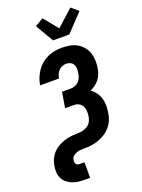

<svg xmlns="http://www.w3.org/2000/svg" viewBox="-215 -1088 1029 1394"><g transform="rotate(-20 300.0 -390.5)"><path d="M189 215Q164 215 139.5 212Q115 209 93 200.5Q71 192 53 177.5Q35 163 24 142.5Q13 122 11 97.5Q9 73 13 48Q16 31 21 14.5Q26 -2 34.5 -17Q43 -32 54.5 -45.5Q66 -59 80.5 -70Q95 -81 111 -89Q127 -97 143.5 -103Q160 -109 176.5 -112.5Q193 -116 209.5 -117.5Q226 -119 242.5 -119Q259 -119 275.5 -121Q292 -123 308.5 -129Q325 -135 339 -146.5Q353 -158 360 -174.5Q367 -191 370 -207Q373 -228 372 -248.5Q371 -269 362 -286.5Q353 -304 335.5 -313Q318 -322 297 -322H230L250 -442H317Q333 -442 350 -448Q367 -454 379.5 -467Q392 -480 398.5 -496.5Q405 -513 407 -529Q410 -546 409.5 -563Q409 -580 401.5 -594Q394 -608 379.5 -615.5Q365 -623 348 -623Q333 -623 317 -617Q301 -611 289.5 -599Q278 -587 271.5 -572Q265 -557 262 -541V-540H116L117 -543Q121 -570 132 -597Q143 -624 159.5 -648Q176 -672 199 -691Q222 -710 248.5 -722Q275 -734 303 -738.5Q331 -743 358 -743Q389 -743 418.5 -737.5Q448 -732 473 -718Q498 -704 516.5 -682Q535 -660 544.5 -633Q554 -606 555.5 -575.5Q557 -545 552 -514Q548 -493 540.5 -472Q533 -451 519 -433Q505 -415 486.5 -401.5Q468 -388 447 -379Q469 -364 485 -342.5Q501 -321 509 -295.5Q517 -270 517.5 -242Q518 -214 513 -185Q511 -171 507.5 -157.5Q504 -144 498.5 -130.5Q493 -117 485 -104Q477 -91 467 -79.5Q457 -68 446 -58.5Q435 -49 422 -41Q409 -33 395.5 -26.5Q382 -20 368.5 -15.5Q355 -11 341 -8Q327 -5 312.5 -3Q298 -1 284 -0.5Q270 0 256 0Q242 0 228 1.5Q214 3 200.5 8Q187 13 174.5 23.5Q162 34 160 48Q158 56 158.5 64.5Q159 73 162.5 80.5Q166 88 173.5 91.5Q181 95 189 95H228V215ZM316 -815 235 -954 299 -992 389 -881 516 -996 570 -950 442 -815Z"/></g></svg>

Font: Iosevka Aile Heavy
Style: Italic
Weight: 900
Italic angle: -9°
Designer: Belleve Invis
Foundry: Belleve Invis
Version: Version 31.1.0; ttfautohint (v1.8.4)